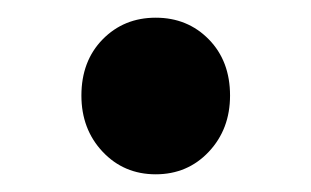

<svg xmlns="http://www.w3.org/2000/svg" viewBox="-20 -183 351 217"><path d="M156 14Q120 14 96 -11.5Q72 -37 72 -75Q72 -114 96 -138.5Q120 -163 156 -163Q192 -163 216 -138.5Q240 -114 240 -75Q240 -37 216 -11.5Q192 14 156 14Z"/></svg>

Font: Noto Sans JP Thin SemiBold
Style: Regular
Weight: 600
Version: Version 2.004-H2;hotconv 1.0.118;makeotfexe 2.5.65603